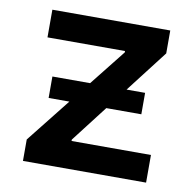

<svg xmlns="http://www.w3.org/2000/svg" viewBox="-66 -612 689 680"><g transform="rotate(10 278.0 -272.5)"><path d="M59.3 0H502.1V-99.4H216.6V-104.4L317.5 -235.4H443.5V-312.5H376.8L492.9 -463.1V-545.5H68.9V-446H347.7V-441.1L245.7 -312.5H110.1V-235.4H184.7L59.3 -77.1Z"/></g></svg>

Font: Magic Ui Pro Semi Bold
Style: Regular
Weight: 600
Designer: Stefan Endress, Andreas Faust
Version: Version 1.000;FEAKit 1.0